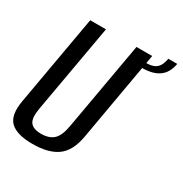

<svg xmlns="http://www.w3.org/2000/svg" viewBox="-165 -830 914 959"><g transform="rotate(30 291.5 -350.0)"><path d="M155.3 4.2Q246.5 4.2 297 -31.8Q347.5 -67.7 363.5 -155.7L454.4 -675.2H363.8L274.3 -168.3Q263.9 -107.2 238.5 -84.2Q213.1 -61.1 167.4 -61.1Q121.9 -61.1 104.6 -84.2Q87.2 -107.2 98.3 -168.3L187.8 -675.2H97L5.5 -155.7Q-10.2 -67.7 27.3 -31.8Q64.9 4.2 155.3 4.2ZM444.5 -630 439.4 -598.2Q481.7 -598.2 511.5 -609.7Q541.2 -621.3 558.7 -644.4Q576.2 -667.5 582.6 -703.7H531Q526.6 -678.4 517.2 -662.2Q507.8 -646.1 490.8 -638Q473.7 -630 444.5 -630Z"/></g></svg>

Font: Anybody Thin Condensed
Style: Italic
Weight: 100
Width: 3
Italic angle: -10°
Version: Version 1.113;gftools[0.9.25]